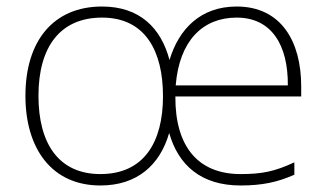

<svg xmlns="http://www.w3.org/2000/svg" viewBox="-20 -559 1003 589"><path d="M706 -539C596 -539 529 -471 500 -375C474 -473 409 -539 293 -539C145 -539 58 -435 58 -265C58 -104 138 10 288 10C402 10 471 -54 499 -151C527 -53 596 10 718 10C784 10 831 0 883 -23V-61C823 -33 784 -25 718 -25C588 -25 517 -109 518 -263H904V-294C904 -434 841 -539 706 -539ZM706 -505C813 -505 864 -421 863 -297H519C530 -433 601 -505 706 -505ZM293 -505C426 -505 480 -402 480 -264C480 -122 421 -25 288 -25C159 -25 98 -120 98 -265C98 -417 166 -505 293 -505Z"/></svg>

Font: Noto Sans Cherokee ExtraLight
Style: Regular
Weight: 200
Designer: Monotype Design Team
Foundry: Monotype Imaging Inc.
Version: Version 2.001